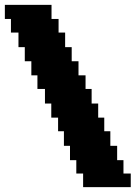

<svg xmlns="http://www.w3.org/2000/svg" viewBox="-20 -770 570 790"><path d="M192 -692H221V-636H248V-576H275V-518H303V-460H332V-404H357V-344H384V-286H409V-230H434V-170H462V-111H488V-56H518V0H322V-56H294V-111H268V-170H243V-230H219V-286H191V-344H165V-404H134V-460H109V-518H82V-576H56V-636H25V-692H0V-750H192Z"/></svg>

Font: DNF Bit Bit TTF
Style: Regular
Weight: 400
Designer: Kim So-Yeon
Foundry: NEOPLE Inc.
Version: Version 1.000;September 28, 2022;FontCreator 14.0.0.2872 64-